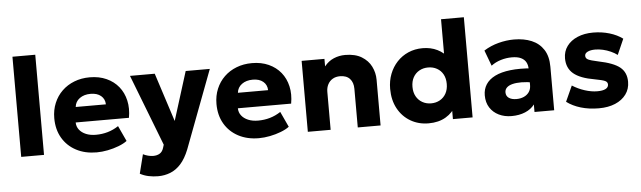

<svg xmlns="http://www.w3.org/2000/svg" viewBox="-54 -935 4593 1375"><g transform="rotate(-5 2242.0 -248.0)"><path d="M68 0V-720H232V0Z M610 15Q526 15 462.5 -18.8Q399 -52.5 363.5 -113.2Q328 -174 328 -255.5Q328 -314.5 348.8 -364Q369.5 -413.5 406.8 -449.5Q444 -485.5 494.8 -505.2Q545.5 -525 606.5 -525Q673.5 -525 726 -501.2Q778.5 -477.5 812.8 -435.2Q847 -393 860 -335.8Q873 -278.5 861 -211.5H478Q478.5 -181.5 496 -159Q513.5 -136.5 544 -123.8Q574.5 -111 615 -111Q660 -111 700.5 -122.8Q741 -134.5 778 -159L829.5 -48Q806 -30 768.8 -15.8Q731.5 -1.5 689.8 6.8Q648 15 610 15ZM488 -322H705Q704 -360.5 676.5 -383.5Q649 -406.5 602 -406.5Q554.5 -406.5 523.2 -383.5Q492 -360.5 488 -322Z M1033.5 223.5Q998.5 223.5 965 216.5Q931.5 209.5 903.5 194L938 57Q954.5 65.5 974 70.5Q993.5 75.5 1010.5 75.5Q1038 75.5 1057.2 64Q1076.5 52.5 1085 26L1092.5 2L894.5 -510H1072.5L1185.5 -160.5L1295 -510H1468.5L1257 50.5Q1231 115.5 1196.8 153.2Q1162.5 191 1121 207.2Q1079.5 223.5 1033.5 223.5Z M1776 15Q1692 15 1628.5 -18.8Q1565 -52.5 1529.5 -113.2Q1494 -174 1494 -255.5Q1494 -314.5 1514.8 -364Q1535.5 -413.5 1572.8 -449.5Q1610 -485.5 1660.8 -505.2Q1711.5 -525 1772.5 -525Q1839.5 -525 1892 -501.2Q1944.5 -477.5 1978.8 -435.2Q2013 -393 2026 -335.8Q2039 -278.5 2027 -211.5H1644Q1644.5 -181.5 1662 -159Q1679.5 -136.5 1710 -123.8Q1740.5 -111 1781 -111Q1826 -111 1866.5 -122.8Q1907 -134.5 1944 -159L1995.5 -48Q1972 -30 1934.8 -15.8Q1897.5 -1.5 1855.8 6.8Q1814 15 1776 15ZM1654 -322H1871Q1870 -360.5 1842.5 -383.5Q1815 -406.5 1768 -406.5Q1720.5 -406.5 1689.2 -383.5Q1658 -360.5 1654 -322Z M2128.5 0V-510H2292.5V-456Q2321 -492 2360 -508.5Q2399 -525 2442 -525Q2514 -525 2560.5 -496.8Q2607 -468.5 2629.2 -423.8Q2651.5 -379 2651.5 -329V0H2487.5V-277.5Q2487.5 -323.5 2463.2 -350Q2439 -376.5 2392 -376.5Q2362 -376.5 2339.8 -363.5Q2317.5 -350.5 2305 -326.8Q2292.5 -303 2292.5 -272.5V0Z M2996 15Q2923.5 15 2866 -18.8Q2808.5 -52.5 2775.5 -113.2Q2742.5 -174 2742.5 -255Q2742.5 -312.5 2761.5 -361.5Q2780.5 -410.5 2814.8 -447.2Q2849 -484 2896 -504.5Q2943 -525 2999 -525Q3057.5 -525 3104.5 -502Q3151.5 -479 3186.5 -433.5L3149 -396V-720H3313V0H3171.5V-132.5L3194 -95.5Q3172 -46.5 3120.5 -15.8Q3069 15 2996 15ZM3026.5 -126Q3061.5 -126 3089.5 -141.8Q3117.5 -157.5 3133.5 -186.5Q3149.5 -215.5 3149.5 -255Q3149.5 -295 3133.8 -323.8Q3118 -352.5 3090 -368.2Q3062 -384 3026.5 -384Q2991 -384 2963 -368.2Q2935 -352.5 2919 -323.8Q2903 -295 2903 -255Q2903 -215.5 2919.2 -186.5Q2935.5 -157.5 2963.5 -141.8Q2991.5 -126 3026.5 -126Z M3592.5 15Q3541.5 15 3501 -4.8Q3460.5 -24.5 3437 -61.2Q3413.5 -98 3413.5 -149.5Q3413.5 -193.5 3435.2 -227.5Q3457 -261.5 3501 -283.5Q3545 -305.5 3611.8 -313.2Q3678.5 -321 3768 -313L3769.5 -211Q3722 -219.5 3683.8 -219.8Q3645.5 -220 3618.8 -213.2Q3592 -206.5 3577.5 -192.5Q3563 -178.5 3563 -158Q3563 -131.5 3583.2 -117.5Q3603.5 -103.5 3637.5 -103.5Q3667 -103.5 3690.8 -114Q3714.5 -124.5 3728.8 -144.8Q3743 -165 3743 -194.5V-311Q3743 -338.5 3731.5 -359.5Q3720 -380.5 3695.2 -392.2Q3670.5 -404 3629.5 -404Q3590 -404 3551 -392.2Q3512 -380.5 3481 -357L3439 -469.5Q3488.5 -500.5 3545 -515.2Q3601.5 -530 3656 -530Q3728 -530 3782.8 -507Q3837.5 -484 3868.5 -436Q3899.5 -388 3899.5 -313V0H3758V-54Q3733.5 -21 3690.5 -3Q3647.5 15 3592.5 15Z M4220.5 14Q4149.5 14 4090.8 -3.5Q4032 -21 3989.5 -53L4040.5 -165.5Q4082 -139 4129.5 -123.8Q4177 -108.5 4219.5 -108.5Q4258.5 -108.5 4279 -119.2Q4299.5 -130 4299.5 -150.5Q4299.5 -168.5 4280.8 -177Q4262 -185.5 4207.5 -195.5Q4104.5 -213 4056.8 -253.2Q4009 -293.5 4009 -363.5Q4009 -413.5 4036.5 -451Q4064 -488.5 4112.8 -509.2Q4161.5 -530 4225 -530Q4287 -530 4342.2 -513.5Q4397.5 -497 4437 -467.5L4387.5 -355Q4367 -370.5 4340.2 -382.5Q4313.5 -394.5 4285 -401Q4256.5 -407.5 4229.5 -407.5Q4196 -407.5 4175.2 -397.2Q4154.5 -387 4154.5 -369Q4154.5 -350.5 4172.5 -341.5Q4190.5 -332.5 4244.5 -321Q4353.5 -299 4399 -261.8Q4444.5 -224.5 4444.5 -157.5Q4444.5 -105.5 4416.2 -67Q4388 -28.5 4337.8 -7.2Q4287.5 14 4220.5 14Z"/></g></svg>

Font: Geologica Roman
Style: Bold
Weight: 700
Designer: Sindre Bremnes, Frode Helland
Foundry: Monokrom Skriftforlag AS
Version: Version 1.010;gftools[0.9.28]